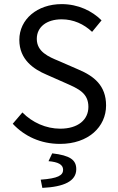

<svg xmlns="http://www.w3.org/2000/svg" viewBox="-20 -688 574 934"><path d="M272 12C410 12 496 -71 496 -175C496 -272 437 -318 361 -350L267 -391C216 -412 159 -436 159 -499C159 -557 207 -594 280 -594C337 -594 388 -571 428 -533L474 -589C428 -635 360 -668 280 -668C161 -668 74 -594 74 -494C74 -397 145 -351 206 -325L301 -283C362 -256 410 -235 410 -168C410 -105 359 -62 273 -62C204 -62 137 -92 89 -141L42 -86C99 -25 178 12 272 12ZM186 226C292 221 351 193 351 135C351 90 321 68 234 58L216 96C262 100 287 112 287 138C287 165 262 180 178 186Z"/></svg>

Font: DAIFUKU Sans
Style: Regular
Weight: 400
Designer: Original font ‘Source Han Sans JP’ : Paul D. Hunt
Foundry: Daifuku
Version: Version 1.000